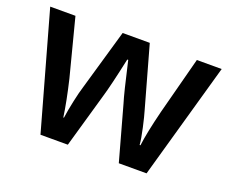

<svg xmlns="http://www.w3.org/2000/svg" viewBox="-93 -689 1004 838"><g transform="rotate(20 408.5 -270.0)"><path d="M524.9 0 455.1 -252Q442.4 -292 409.2 -438H404.8Q376.5 -306.2 359.9 -251L288.1 0H161.1L9.8 -540H127L195.8 -273.9Q219.2 -175.3 229 -105H231.9Q236.8 -140.6 246.8 -186.8Q256.8 -232.9 264.2 -255.9L346.2 -540H472.2L551.8 -255.9Q559.1 -231.9 570.1 -182.6Q581.1 -133.3 583 -106H586.9Q594.2 -166 621.1 -273.9L690.9 -540H806.2L653.8 0Z"/></g></svg>

Font: Open Sans Semibold
Style: Regular
Weight: 600
Foundry: Ascender Corporation
Version: Version 1.10; ttfautohint (v1.5.65-e2d9)